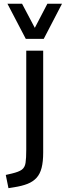

<svg xmlns="http://www.w3.org/2000/svg" viewBox="-20 -794 345 1007"><path d="M24.4 192.9 10.3 123.5 42 116.2Q79.1 107.4 94.7 95.7Q110.4 84 114 60.1Q117.7 36.1 117.7 -9.3V-528.3H206.5V5.9Q206.5 54.2 198.2 86.4Q189.9 118.7 171.6 138.7Q153.3 158.7 124.5 170.2Q95.7 181.6 54.7 188ZM115.2 -590.3 19 -774.4H95.7L162.6 -647.9L228.5 -774.4H305.2L209.5 -590.3Z"/></svg>

Font: Comme
Style: Regular
Weight: 400
Designer: Vernon Adams
Foundry: Vernon Adams
Version: Version 1.000;gftools[0.9.27]